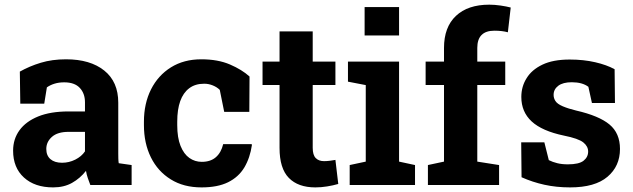

<svg xmlns="http://www.w3.org/2000/svg" viewBox="-20 -792 2708 822"><path d="M207.5 10.3Q128.9 10.3 82.5 -32Q36.1 -74.2 36.1 -147Q36.1 -196.8 63.5 -234.4Q90.8 -272 143.6 -293.5Q196.3 -314.9 273.9 -314.9H343.8V-354Q343.8 -392.1 321.5 -415.8Q299.3 -439.5 254.9 -439.5Q231.9 -439.5 213.6 -433.8Q195.3 -428.2 180.7 -418L169.4 -348.1H66.9L64.9 -485.4Q106.4 -508.8 154.8 -523.4Q203.1 -538.1 262.7 -538.1Q366.2 -538.1 426.3 -490Q486.3 -441.9 486.3 -352.5V-134.8Q486.3 -124 486.6 -113.5Q486.8 -103 488.3 -93.3L543.5 -85.4V0H366.7Q361.3 -13.7 356 -29.3Q350.6 -44.9 348.1 -60.5Q322.8 -28.3 288.3 -9Q253.9 10.3 207.5 10.3ZM245.6 -95.2Q275.4 -95.2 302.2 -108.6Q329.1 -122.1 343.8 -144V-227.5H273.4Q226.6 -227.5 202.4 -206.1Q178.2 -184.6 178.2 -154.3Q178.2 -126 196 -110.6Q213.9 -95.2 245.6 -95.2Z M842.8 10.3Q766.1 10.3 711.4 -23.9Q655.8 -58.1 626 -118.4Q596.2 -178.7 596.2 -256.3V-271Q596.2 -348.6 626.5 -409.2Q656.7 -469.2 711.9 -503.7Q767.1 -538.1 841.8 -538.1Q913.1 -538.1 964.6 -515.9Q1016.1 -493.7 1048.3 -464.4L1047.4 -313H939.9L920.9 -407.2Q909.2 -418.9 891.1 -426.3Q873 -433.6 854.5 -433.6Q815.4 -433.6 790 -414.1Q738.8 -375.5 738.8 -271V-256.3Q738.8 -202.6 752.9 -167.5Q767.1 -132.3 790.8 -115.7Q814.5 -99.1 843.8 -99.1Q881.3 -99.1 904.1 -118.9Q926.8 -138.7 935.5 -174.8H1057.1L1058.6 -171.9Q1050.8 -116.7 1025.9 -74.7Q1001 -33.7 956.3 -11.7Q911.6 10.3 842.8 10.3Z M1330.1 10.3Q1256.3 10.3 1216.6 -30.3Q1176.8 -70.8 1176.8 -158.7V-428.2H1104V-528.3H1176.8V-657.7H1318.8V-528.3H1416V-428.2H1318.8V-159.2Q1318.8 -128.4 1331.8 -115.2Q1344.7 -102.1 1367.2 -102.1Q1378.9 -102.1 1392.6 -103.8Q1406.2 -105.5 1416 -107.4L1428.2 -4.4Q1406.2 2 1380.6 6.1Q1355 10.3 1330.1 10.3Z M1541 -640.1V-761.7H1688.5V-640.1ZM1688.5 -528.3V-100.1L1756.8 -85.4V0H1477.1V-85.4L1545.9 -100.1V-427.7L1469.7 -442.4V-528.3Z M2023.4 -100.1 2116.7 -85.4V0H1812V-85.4L1880.9 -100.1V-428.2H1802.2V-528.3H1880.9V-586.9Q1880.9 -675.8 1931.9 -723.9Q1982.9 -772 2074.7 -772Q2097.7 -772 2123 -768.3Q2148.4 -764.6 2166.5 -759.8L2154.3 -653.8Q2129.9 -660.6 2096.7 -660.6Q2023.4 -660.6 2023.4 -586.9V-528.3H2143.1V-428.2H2023.4Z M2420.9 10.3Q2361.8 10.3 2310.8 -1Q2259.8 -12.2 2212.9 -33.2L2211.4 -182.6H2310.5L2329.6 -106.4Q2346.2 -98.1 2366 -93.3Q2385.7 -88.4 2411.1 -88.4Q2459 -88.4 2478.5 -104Q2498 -119.6 2498 -143.1Q2498 -165.5 2477.5 -182.1Q2456.1 -199.2 2394.5 -211.4Q2300.8 -231 2256.3 -272Q2211.9 -313 2211.9 -377Q2211.9 -421.4 2234.4 -457Q2256.3 -493.2 2302 -515.1Q2347.7 -537.1 2418.9 -537.1Q2478.5 -537.1 2528.1 -525.6Q2577.6 -514.2 2611.3 -495.6L2612.8 -351.1H2514.2L2499 -420.4Q2473.1 -439.9 2427.7 -439.9Q2390.1 -439.9 2370.1 -424.8Q2350.1 -409.7 2350.1 -385.7Q2350.1 -372.1 2357.4 -360.4Q2365.2 -347.2 2389.4 -336.9Q2413.6 -326.7 2446.3 -318.8Q2544.4 -296.4 2589.4 -259Q2634.3 -221.7 2634.3 -154.3Q2634.3 -80.6 2580.8 -35.2Q2527.3 10.3 2420.9 10.3Z"/></svg>

Font: Battambang
Style: Bold
Weight: 700
Designer: Danh Hong
Version: Version 8.002; ttfautohint (v1.8.3)